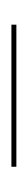

<svg xmlns="http://www.w3.org/2000/svg" viewBox="125 -734 49 340"><g transform="rotate(90 150.0 -564.5)"><path d="M24.2 -559.7V-568.5H275.8V-559.7Z"/></g></svg>

Font: Playfair 144pt SemiCondensed Light
Style: Regular
Weight: 300
Width: 4
Designer: Claus Eggers Sørensen
Foundry: Claus Eggers Sørensen
Version: Version 2.203